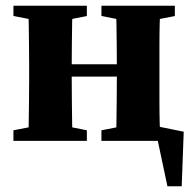

<svg xmlns="http://www.w3.org/2000/svg" viewBox="-20 -493 686 672"><path d="M577 0H500V-57L623 -32L616 159H566L524 -39ZM78 0Q80 -24 80.5 -60.5Q81 -97 81.5 -137Q82 -177 82 -209V-264Q82 -296 81.5 -336Q81 -376 80.5 -413Q80 -450 78 -473H235Q233 -450 232.5 -413Q232 -376 231.5 -336Q231 -296 231 -264V-226Q231 -185 231.5 -142Q232 -99 232.5 -61.5Q233 -24 235 0ZM385 0Q387 -24 387.5 -61.5Q388 -99 388.5 -142Q389 -185 389 -226V-264Q389 -296 388.5 -336Q388 -376 387.5 -413Q387 -450 385 -473H542Q540 -450 539 -413Q538 -376 538 -336Q538 -296 538 -264V-209Q538 -177 538 -137Q538 -97 539 -60.5Q540 -24 542 0ZM27 0V-37L120 -55H194L284 -37V0ZM27 -437V-473H284V-437L194 -419H120ZM335 0V-37L427 -55H501L592 -37V0ZM335 -437V-473H592V-437L501 -419H427ZM172 -225V-268H445V-225Z"/></svg>

Font: Source Serif 4 36pt
Style: Bold
Weight: 700
Designer: Frank Grießhammer
Foundry: Adobe Systems Incorporated
Version: Version 4.004;hotconv 1.0.116;makeotfexe 2.5.65601